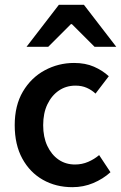

<svg xmlns="http://www.w3.org/2000/svg" viewBox="-20 -764 502 796"><path d="M280 12Q212 12 158 -18.5Q104 -49 72.5 -106.5Q41 -164 41 -245Q41 -327 75 -384.5Q109 -442 165.5 -472.5Q222 -503 287 -503Q334 -503 369.5 -487.5Q405 -472 431 -448L376 -376Q360 -391 339.5 -400Q319 -409 293 -409Q254 -409 224 -388.5Q194 -368 176.5 -331.5Q159 -295 159 -245Q159 -196 176 -159.5Q193 -123 222.5 -102.5Q252 -82 291 -82Q320 -82 345.5 -93Q371 -104 391 -121L438 -50Q407 -22 366.5 -5Q326 12 280 12ZM90 -570 224 -744H328L462 -570H372L278 -664H274L180 -570Z"/></svg>

Font: Source Sans 3 ExtraLight SemiBold
Style: Regular
Weight: 600
Version: Version 3.052;hotconv 1.1.0;makeotfexe 2.6.0